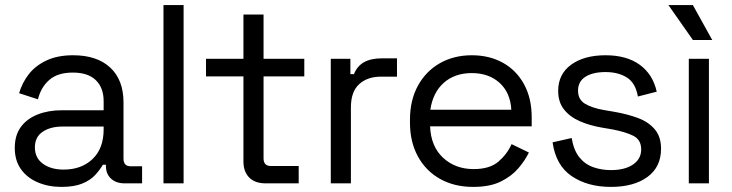

<svg xmlns="http://www.w3.org/2000/svg" viewBox="-20 -720 2875 754"><path d="M38 -139Q38 -189 62 -221.5Q86 -254 128 -270.5Q170 -287 222 -287H387V-323Q387 -375 356.5 -405Q326 -435 266 -435Q207 -435 174 -406.5Q141 -378 129 -330L55 -354Q67 -395 93 -428.5Q119 -462 162.5 -482.5Q206 -503 267 -503Q361 -503 413 -454.5Q465 -406 465 -318V-97Q465 -67 493 -67H538V0H469Q436 0 416 -18.5Q396 -37 396 -68V-73H384Q373 -54 354.5 -33.5Q336 -13 304 0.5Q272 14 221 14Q170 14 128 -4Q86 -22 62 -56Q38 -90 38 -139ZM387 -212V-223H225Q178 -223 147.5 -202.5Q117 -182 117 -141Q117 -100 148.5 -77Q180 -54 230 -54Q300 -54 343.5 -95.5Q387 -137 387 -212Z M622 0V-700H701V0Z M1023 0Q981 0 958.5 -23Q936 -46 936 -86V-420H789V-489H936V-663H1015V-489H1175V-420H1015V-98Q1015 -68 1044 -68H1153V0Z M1279 0V-489H1356V-429H1370Q1383 -461 1410 -476Q1437 -491 1481 -491H1539V-419H1476Q1423 -419 1390.5 -389.5Q1358 -360 1358 -298V0Z M1590 -238V-250Q1590 -326 1621 -383Q1652 -440 1707 -471.5Q1762 -503 1833 -503Q1902 -503 1955 -473.5Q2008 -444 2038 -389Q2068 -334 2068 -260V-224H1669Q1672 -145 1720 -100.5Q1768 -56 1840 -56Q1903 -56 1937 -85Q1971 -114 1989 -154L2057 -121Q2042 -90 2015.5 -59Q1989 -28 1946.5 -7Q1904 14 1838 14Q1764 14 1708 -17.5Q1652 -49 1621 -106Q1590 -163 1590 -238ZM1988 -289Q1984 -357 1941.5 -395Q1899 -433 1833 -433Q1766 -433 1723 -395Q1680 -357 1670 -289Z M2150 -161 2225 -178Q2233 -130 2255 -102.5Q2277 -75 2309.5 -63.5Q2342 -52 2379 -52Q2434 -52 2466 -74Q2498 -96 2498 -133Q2498 -171 2467.5 -186.5Q2437 -202 2384 -212L2343 -219Q2296 -227 2257 -244Q2218 -261 2195 -290Q2172 -319 2172 -363Q2172 -429 2223 -466Q2274 -503 2358 -503Q2441 -503 2492.5 -465.5Q2544 -428 2559 -360L2485 -341Q2476 -394 2442 -415.5Q2408 -437 2358 -437Q2308 -437 2279 -418.5Q2250 -400 2250 -364Q2250 -329 2277.5 -312.5Q2305 -296 2351 -288L2392 -281Q2444 -272 2485.5 -256.5Q2527 -241 2551.5 -212Q2576 -183 2576 -136Q2576 -64 2522.5 -25Q2469 14 2379 14Q2288 14 2225.5 -28Q2163 -70 2150 -161Z M2685 0V-489H2764V0ZM2701 -563 2605 -700H2701L2777 -563Z"/></svg>

Font: Space Grotesk Frontify
Style: Regular
Weight: 400
Designer: Florian Karsten
Version: Version 2.000